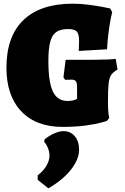

<svg xmlns="http://www.w3.org/2000/svg" viewBox="-20 -679 679 1044"><path d="M15 -311Q15 -481 107.5 -570Q200 -659 376 -659Q418 -659 463 -653Q508 -647 539.5 -641Q571 -635 579 -633L590 -613Q588 -606 582.5 -579.5Q577 -553 571 -508Q565 -463 562 -411L408 -402Q408 -406 409 -420.5Q410 -435 410 -457Q410 -494 397.5 -507.5Q385 -521 351 -521Q309 -521 286 -505Q263 -489 253 -451.5Q243 -414 243 -347Q243 -233 267.5 -181.5Q292 -130 347 -130Q363 -130 374.5 -132.5Q386 -135 392 -138Q398 -141 399 -142V-205Q399 -229 392.5 -237.5Q386 -246 367 -246L334 -245L325 -259L337 -354H490Q528 -354 563 -355.5Q598 -357 609 -359L619 -301Q595 -287 584.5 -271.5Q574 -256 570.5 -224.5Q567 -193 567 -124Q567 -67 574 -38L562 -22Q562 -21 531 -12.5Q500 -4 446 3.5Q392 11 320 11Q176 11 95.5 -74Q15 -159 15 -311ZM185 299V274Q214 253 231.5 224Q249 195 249 168Q249 148 241 127Q233 106 220 92L223 78Q250 57 277 45.5Q304 34 325 34Q363 34 386.5 61.5Q410 89 410 135Q410 188 365 244.5Q320 301 243 345Z"/></svg>

Font: Alegreya SC Black
Style: Regular
Weight: 900
Designer: Juan Pablo del Peral
Foundry: Huerta Tipografica
Version: Version 2.007; ttfautohint (v1.6)